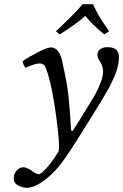

<svg xmlns="http://www.w3.org/2000/svg" viewBox="-20 -665 590 920"><path d="M194.8 -349.1Q188.5 -360.8 168 -360.8Q147 -360.8 103 -339.8Q90.8 -352.1 88.9 -372.1Q118.2 -392.6 161.4 -414.6Q204.6 -436.5 223.1 -438Q269 -438 282.2 -350.1Q300.3 -273.9 307.9 -206.3Q315.4 -138.7 320.8 -40L328.1 -37.1Q362.3 -89.8 435.1 -210Q474.1 -283.2 474.1 -324.2Q474.1 -330.1 473.1 -334Q470.2 -355.5 453.1 -379.9Q446.8 -389.2 446.8 -402.8Q446.8 -419.9 460.4 -429.4Q474.1 -439 495.1 -439Q549.8 -439 549.8 -392.1Q549.8 -357.4 537.8 -323.7Q525.9 -290 503.9 -247.1Q476.6 -197.3 414.1 -97.7Q351.6 2 351.1 2.9L314.9 59.1Q310.1 65.4 305.2 73.2Q258.3 146 203.6 190.4Q148.9 234.9 107.9 234.9Q87.4 234.9 66.7 223.6Q45.9 212.4 45.9 189.9Q45.9 166.5 60.5 151.4Q75.2 136.2 92.8 136.2Q98.6 136.2 110.8 141.4Q123 146.5 128.9 150.9Q135.3 156.2 147 163.1Q158.7 169.9 165 169.9Q176.3 169.9 203.4 139.9Q230.5 109.9 259.8 62Q269 42 250.7 -96.7Q232.4 -235.4 210 -309.1Q203.6 -332 194.8 -349.1ZM425.8 -645Q435.1 -622.6 449.5 -597.4Q463.9 -572.3 473.9 -557.4Q483.9 -542.5 502.9 -515.1L479 -500Q418 -551.3 389.2 -588.9Q339.8 -545.9 266.1 -500L248 -515.1Q335.9 -597.2 376 -645Z"/></svg>

Font: Common Serif News
Style: Italic
Weight: 450
Italic angle: -12°
Designer: Philipp H. Poll, Khaled Hosny
Foundry: Stefan Peev, Context Ltd.
Version: Version 1.026